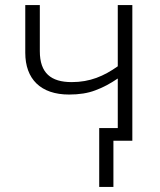

<svg xmlns="http://www.w3.org/2000/svg" viewBox="-20 -552 627 753"><path d="M441.9 -532.2V-292C387.2 -253.4 333 -230 261.2 -230C179.7 -230 136.2 -265.6 136.2 -351.1V-532.2H79.1V-345.2C79.1 -242.2 139.2 -181.2 251 -181.2C290.5 -181.2 324.7 -186.5 354 -197.8C383.3 -208.5 412.6 -224.1 441.9 -244.1V-49.8H369.1V181.2H424.8V0H499V-532.2Z"/></svg>

Font: Noto Reveo Sans
Style: Regular
Weight: 300
Designer: Monotype Design Team
Foundry: Monotype Imaging Inc.
Version: Version 2.007